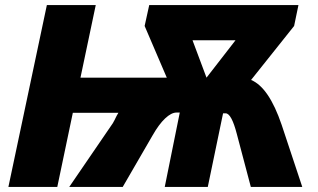

<svg xmlns="http://www.w3.org/2000/svg" viewBox="-20 -734 1248 754"><path d="M164 -714H356L296 -429H635L548 -632L566 -714H1152L1135 -632L966 -420Q1036 -391 1086 -244L1167 0H965L910 -208Q889 -289 866 -289H856L796 0H627L686 -292H673Q653 -292 628.5 -269Q604 -246 579 -202L462 0H252L423 -250Q431 -264 434 -271Q436 -275 438.5 -280Q441 -285 445 -291H266L205 0H13ZM905 -576H736L791 -429Z"/></svg>

Font: Noto Sans Display Black
Style: Italic
Weight: 900
Italic angle: -12°
Designer: Monotype Design team
Foundry: Monotype Imaging Inc.
Version: Version 1.000